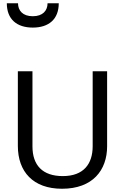

<svg xmlns="http://www.w3.org/2000/svg" viewBox="-20 -1153 771 1183"><path d="M182 -983C280 -983 342 -1034 342 -1133H273C273 -1088 244 -1053 182 -1053C120 -1053 91 -1088 91 -1133H22C22 -1034 84 -983 182 -983ZM640 -252V-714H551V-252C551 -144 496 -68 367 -68C242 -68 180 -135 180 -251V-714H90V-254C90 -95 184 10 362 10C551 10 640 -104 640 -252Z"/></svg>

Font: Noto Sans Tifinagh Agraw Imazighen
Style: Regular
Weight: 400
Designer: JamraPatel
Foundry: JamraPatel LLC
Version: Version 2.006